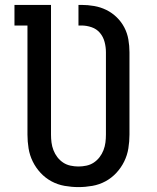

<svg xmlns="http://www.w3.org/2000/svg" viewBox="-20 -755 640 783"><path d="M300 8Q272 8 243.5 3Q215 -2 190 -15.5Q165 -29 145.5 -50Q126 -71 113.5 -96.5Q101 -122 96.5 -150Q92 -178 92 -206V-651H39V-735H188V-206Q188 -190 190 -174Q192 -158 198 -142.5Q204 -127 214 -114Q224 -101 237.5 -92Q251 -83 267.5 -79.5Q284 -76 300 -76Q316 -76 332.5 -79.5Q349 -83 362.5 -92Q376 -101 386 -114Q396 -127 402 -142.5Q408 -158 410 -174Q412 -190 412 -206V-542Q412 -563 406.5 -584Q401 -605 387.5 -621Q374 -637 353.5 -644Q333 -651 312 -651H300V-735H312Q338 -735 364 -730.5Q390 -726 413.5 -714.5Q437 -703 456 -684.5Q475 -666 487 -643Q499 -620 503.5 -594Q508 -568 508 -542V-206Q508 -178 503.5 -150Q499 -122 486.5 -96.5Q474 -71 454.5 -50Q435 -29 410 -15.5Q385 -2 356.5 3Q328 8 300 8Z"/></svg>

Font: Iosevka HT Medium Extended
Style: Regular
Weight: 500
Width: 7
Monospace: yes
Designer: Belleve Invis
Foundry: Belleve Invis
Version: Version 32.3.0; ttfautohint (v1.8.4)